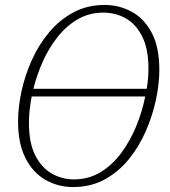

<svg xmlns="http://www.w3.org/2000/svg" viewBox="-20 -745 686 776"><path d="M276 11Q214 11 163 -18.5Q112 -48 82.5 -107Q53 -166 53 -254Q53 -312 67 -376.5Q81 -441 109 -503Q137 -565 179 -615Q221 -665 277 -695Q333 -725 403 -725Q461 -725 511.5 -698Q562 -671 593 -613Q624 -555 624 -462Q624 -407 610.5 -343Q597 -279 570 -216.5Q543 -154 501.5 -102.5Q460 -51 403.5 -20Q347 11 276 11ZM397 -694Q341 -694 295 -667.5Q249 -641 213.5 -596.5Q178 -552 153.5 -497.5Q129 -443 115 -386H573Q580 -429 580 -467Q580 -547 555 -597Q530 -647 489 -670.5Q448 -694 397 -694ZM279 -20Q339 -20 387 -49.5Q435 -79 471 -128Q507 -177 531 -236Q555 -295 567 -355H108Q97 -299 97 -248Q97 -168 122 -118Q147 -68 188.5 -44Q230 -20 279 -20Z"/></svg>

Font: Noto Serif SemiCondensed ExtraLight
Style: Italic
Weight: 200
Width: 4
Italic angle: -12°
Designer: Monotype Design Team
Foundry: Monotype Imaging Inc.
Version: Version 2.013